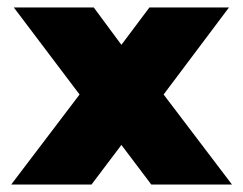

<svg xmlns="http://www.w3.org/2000/svg" viewBox="-20 -494 651 514"><path d="M10 0 193 -241 17 -474H231L305 -374L380 -474H593L418 -241L601 0H385L305 -106L225 0Z"/></svg>

Font: Kanit ExtraBold
Style: Regular
Weight: 800
Designer: Katatrad Team
Foundry: CadsonDemak
Version: Version 2.000; ttfautohint (v1.8.3)